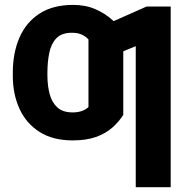

<svg xmlns="http://www.w3.org/2000/svg" viewBox="-20 -573 761 797"><path d="M281.2 -106.4Q303.2 -106.4 319.3 -112.1Q335.4 -117.7 347.2 -128.4V-303.7H491.7V-96.2Q473.1 -66.9 445.6 -42.7Q418 -18.6 378.2 -4.4Q338.4 9.8 281.7 9.8Q199.2 9.8 143.8 -25.6Q88.4 -61 60.8 -121.8Q33.2 -182.6 33.2 -257.3V-271Q33.2 -353 60.5 -416.5Q87.9 -480 143.8 -516.4Q199.7 -552.7 283.7 -552.7Q335.4 -552.7 376.5 -534.7Q417.5 -516.6 446.8 -489.7Q476.1 -462.9 491.7 -436V-273.4L347.2 -283.2V-409.2Q335.4 -422.4 318.8 -429.7Q302.2 -437 278.3 -437Q235.8 -437 214.1 -414.3Q192.4 -391.6 184.6 -353.8Q176.8 -315.9 176.8 -271V-257.3Q177.2 -215.3 186.5 -181.2Q195.8 -147 218.5 -126.7Q241.2 -106.4 281.2 -106.4ZM688.5 -545.9V204.1H543.5V-381.3L427.7 -334V-474.6L588.4 -545.9Z"/></svg>

Font: Inter 24pt
Style: Bold
Weight: 700
Designer: Rasmus Andersson
Foundry: rsms
Version: Version 4.001;git-66647c0bb